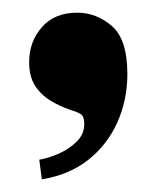

<svg xmlns="http://www.w3.org/2000/svg" viewBox="-20 -617 244 303"><path d="M46 -334 42 -365Q55 -367 71.5 -374Q88 -381 100.5 -393Q113 -405 113 -421Q113 -434 106.5 -437.5Q100 -441 90 -444Q75 -449 60 -458Q45 -467 35.5 -481.5Q26 -496 26 -519Q26 -551 46 -574Q66 -597 102 -597Q132 -597 156.5 -576Q181 -555 181 -500Q181 -459 165 -423.5Q149 -388 119 -364.5Q89 -341 46 -334Z"/></svg>

Font: Frank Ruhl Libre
Style: Bold
Weight: 700
Designer: Yanek Iontef
Foundry: Fontef
Version: Version 6.004